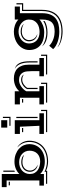

<svg xmlns="http://www.w3.org/2000/svg" viewBox="1016 -1746 1032 3104"><g transform="rotate(-90 1532.0 -194.0)"><path d="M83 -73.2H166V-603H58.6V-681.2H271V-397.5Q306.6 -434.1 357.7 -455.1Q408.7 -476.1 468.8 -476.1Q537.6 -476.1 590.6 -455.8Q643.6 -435.5 679.9 -402.1Q716.3 -368.7 735.1 -325.7Q753.9 -282.7 753.9 -236.8Q753.9 -181.2 734.1 -135Q714.4 -88.9 677.5 -55.7Q640.6 -22.5 588.6 -3.9Q536.6 14.6 472.2 14.6Q410.2 14.6 358.4 -4.2Q306.6 -22.9 271 -59.6V0H83ZM306.6 -656.2H326.2V-478.5L306.6 -468.8ZM87.9 -568.8H145.5V-550.3H87.9ZM306.2 34.2V8.8Q323.7 18.1 344.2 25.4Q364.7 32.7 386.5 37.8Q408.2 43 430.2 45.9Q452.1 48.8 472.2 48.8Q541 48.8 599.1 29.3Q657.2 9.8 699.5 -26.9Q741.7 -63.5 765.4 -116.5Q789.1 -169.4 789.1 -236.8Q789.1 -270.5 781.5 -299.3Q773.9 -328.1 761.5 -352.3Q749 -376.5 732.9 -396Q716.8 -415.5 699.7 -431.2Q726.1 -417.5 746.3 -396.5Q766.6 -375.5 780.5 -349.9Q794.4 -324.2 801.8 -295.2Q809.1 -266.1 809.1 -236.8Q809.1 -167 784.7 -110.6Q760.3 -54.2 716.1 -14.6Q671.9 24.9 609.6 46.1Q547.4 67.4 471.7 67.4Q455.1 67.4 435.5 65.2Q416 63 396 58.6Q376 54.2 357.2 48.1Q338.4 42 323.2 34.2V52.7H112.3V34.2ZM271 -227.1Q271 -182.1 288.6 -150.6Q306.2 -119.1 334.7 -99.1Q363.3 -79.1 399.9 -69.8Q436.5 -60.5 474.6 -60.5Q514.2 -60.5 546.1 -72.8Q578.1 -85 600.8 -107.4Q623.5 -129.9 635.7 -161.9Q647.9 -193.8 647.9 -232.9Q647.9 -270 633.5 -301Q619.1 -332 594.2 -354Q569.3 -376 535.4 -388.2Q501.5 -400.4 462.4 -400.4Q421.9 -400.4 387 -388.2Q352.1 -376 326.4 -353.3Q300.8 -330.6 285.9 -298.6Q271 -266.6 271 -227.1ZM306.2 -227.1Q306.2 -256.3 317.1 -281.7Q328.1 -307.1 348.4 -325.9Q368.7 -344.7 397.5 -355.5Q426.3 -366.2 462.4 -366.2Q501 -366.2 531.7 -355.2Q562.5 -344.2 581.1 -319.3Q548.8 -335 521.5 -341.3Q494.1 -347.7 462.4 -347.7Q430.7 -347.7 405.5 -338.1Q380.4 -328.6 362.8 -312Q345.2 -295.4 335.9 -273.7Q326.7 -252 326.7 -227.1Q326.7 -187.5 349.1 -155.3Q371.6 -123 421.9 -99.6Q395 -103 373.5 -114.5Q352.1 -126 337.2 -143.3Q322.3 -160.6 314.2 -182.1Q306.2 -203.6 306.2 -227.1Z M1021 -690.4H1140.6V-592.8H1021ZM1050.3 -558.6H1175.8V-663.1H1195.3V-540H1050.3ZM918.5 -73.2H1050.3L1035.6 -388.2H918.5V-471.2H1140.6V-73.2H1252.9V0H918.5ZM1174.8 -446.3H1194.3V-102.5H1174.8ZM947.8 -354H1015.1V-335.4H947.8ZM1288.1 34.2V-45.9H1307.6V52.7H947.8V34.2Z M1396.5 -73.2H1503.9V-388.2H1396.5V-471.2H1608.9V-397.5Q1624 -416 1645.3 -432.1Q1666.5 -448.2 1692.9 -460.2Q1719.2 -472.2 1750 -479Q1780.8 -485.8 1814.5 -485.8Q1865.2 -485.8 1906.7 -471.4Q1948.2 -457 1977.5 -427Q2006.8 -397 2022.7 -351.3Q2038.6 -305.7 2038.6 -243.2V-73.2H2146V0H1850.6V-73.2H1933.6V-201.7Q1933.6 -241.2 1929.9 -272.2Q1926.3 -303.2 1919.4 -320.8Q1910.6 -343.3 1897.2 -358.9Q1883.8 -374.5 1866.9 -384.3Q1850.1 -394 1830.1 -398.4Q1810.1 -402.8 1787.6 -402.8Q1763.7 -402.8 1738 -394Q1712.4 -385.3 1688.2 -369.4Q1664.1 -353.5 1643.3 -332Q1622.6 -310.5 1608.9 -285.6V-73.2H1691.9V0H1396.5ZM2073.7 -239.7Q2073.7 -282.7 2067.1 -319.6Q2060.5 -356.4 2047.4 -386Q2034.2 -415.5 2014.9 -437Q1995.6 -458.5 1970.2 -471.2Q2003.4 -462.9 2026.9 -443.1Q2050.3 -423.3 2064.9 -393.1Q2079.6 -362.8 2086.4 -323.2Q2093.3 -283.7 2093.3 -236.3V-102.5H2073.7ZM1644 -273.4Q1656.2 -294.9 1673.1 -312.5Q1689.9 -330.1 1709.7 -342.5Q1729.5 -355 1751.2 -361.8Q1772.9 -368.7 1794.4 -368.7Q1828.1 -368.7 1849.1 -356Q1870.1 -343.3 1879.9 -323.7Q1864.7 -335 1844.5 -342.8Q1824.2 -350.6 1793.5 -350.6Q1774.4 -350.6 1754.9 -343.5Q1735.4 -336.4 1717.8 -324.7Q1700.2 -313 1686 -297.9Q1671.9 -282.7 1663.6 -267.1V-102.5H1644ZM1425.8 -354H1483.4V-335.4H1425.8ZM2181.2 34.2V-45.9H2200.7V52.7H1879.9V34.2ZM1727.1 34.2V-45.9H1746.6V52.7H1425.8V34.2Z M2344.2 85.4Q2368.2 110.4 2397.7 127.2Q2427.2 144 2457.8 154.3Q2488.3 164.6 2517.6 168.9Q2546.9 173.3 2570.3 173.3Q2616.2 173.3 2652.8 164.8Q2689.5 156.2 2715.1 133.8Q2740.7 111.3 2754.4 72.3Q2768.1 33.2 2768.1 -28.3V-72.3Q2749.5 -54.7 2726.1 -40.5Q2702.6 -26.4 2675.8 -16.1Q2648.9 -5.9 2619.4 -0.5Q2589.8 4.9 2559.6 4.9Q2491.2 4.9 2438.2 -12.2Q2385.3 -29.3 2349.1 -60.8Q2313 -92.3 2294.2 -137.2Q2275.4 -182.1 2275.4 -237.8Q2275.4 -268.1 2284.2 -298.1Q2293 -328.1 2310.3 -355.7Q2327.6 -383.3 2353.3 -407Q2378.9 -430.7 2412.1 -448.2Q2445.3 -465.8 2486.3 -475.8Q2527.3 -485.8 2575.2 -485.8Q2597.7 -485.8 2623.3 -481.7Q2648.9 -477.5 2674.3 -468.8Q2699.7 -460 2723.9 -446Q2748 -432.1 2768.1 -412.6V-471.2H2978V-388.2H2870.6V-28.3Q2870.6 50.3 2848.6 103.5Q2826.7 156.7 2787.1 189Q2747.6 221.2 2693.1 235.1Q2638.7 249 2573.7 249Q2535.6 249 2495.6 243.2Q2455.6 237.3 2417.7 225.3Q2379.9 213.4 2346.7 194.6Q2313.5 175.8 2289.6 149.4ZM2318.4 217.3Q2342.8 234.9 2373.5 247.6Q2404.3 260.3 2438 268.1Q2471.7 275.9 2506.3 279.5Q2541 283.2 2573.7 283.2Q2618.2 283.2 2660.2 276.6Q2702.1 270 2739 255.4Q2775.9 240.7 2806.6 216.8Q2837.4 192.9 2859.4 158Q2881.3 123 2893.6 76.4Q2905.8 29.8 2905.8 -30.8V-354H3013.2V-443.8H3032.7V-335.4H2925.3V-30.8Q2925.3 32.7 2912.6 82Q2899.9 131.3 2877 168.5Q2854 205.6 2821.8 231Q2789.6 256.3 2750.5 272Q2711.4 287.6 2666.5 294.7Q2621.6 301.8 2573.7 301.8Q2536.6 301.8 2498 295.9Q2459.5 290 2425 279.1Q2390.6 268.1 2362.5 252.4Q2334.5 236.8 2318.4 217.3ZM2381.3 -241.7Q2381.3 -204.1 2393.3 -172.6Q2405.3 -141.1 2429 -118.4Q2452.6 -95.7 2487.5 -83Q2522.5 -70.3 2567.9 -70.3Q2604 -70.3 2639.9 -79.3Q2675.8 -88.4 2704.3 -108.9Q2732.9 -129.4 2750.5 -162.6Q2768.1 -195.8 2768.1 -244.1Q2768.1 -278.8 2752.9 -309.1Q2737.8 -339.4 2711.4 -361.8Q2685.1 -384.3 2649.7 -397.2Q2614.3 -410.2 2574.2 -410.2Q2535.2 -410.2 2500.2 -397.9Q2465.3 -385.7 2439 -363.3Q2412.6 -340.8 2397 -309.8Q2381.3 -278.8 2381.3 -241.7ZM2415.5 -240.7Q2415.5 -268.6 2427.2 -293.2Q2439 -317.9 2460 -336.2Q2481 -354.5 2510.3 -365.2Q2539.6 -376 2574.2 -376Q2620.6 -376 2651.1 -361.1Q2681.6 -346.2 2699.2 -323.2Q2687.5 -330.6 2675 -336.9Q2662.6 -343.3 2647.7 -347.9Q2632.8 -352.5 2614.7 -355.2Q2596.7 -357.9 2574.2 -357.9Q2543.5 -357.9 2518.1 -348.4Q2492.7 -338.9 2474.4 -322.8Q2456.1 -306.6 2446 -285.9Q2436 -265.1 2436 -242.7Q2436 -194.8 2458.7 -160.9Q2481.4 -127 2534.2 -106Q2508.8 -108.4 2487.1 -119.1Q2465.3 -129.9 2449.5 -147.5Q2433.6 -165 2424.6 -188.7Q2415.5 -212.4 2415.5 -240.7ZM2334.5 -30.8Q2354.5 -14.6 2380.6 -1.7Q2406.7 11.2 2436.3 20.3Q2465.8 29.3 2497.3 34.2Q2528.8 39.1 2560.1 39.1Q2614.3 39.1 2661.4 26.1Q2708.5 13.2 2745.1 -10.7L2742.2 13.7Q2705.6 35.6 2658.9 46.6Q2612.3 57.6 2560.5 57.6Q2481.4 57.6 2423.3 35.4Q2365.2 13.2 2334.5 -30.8Z"/></g></svg>

Font: Vast Shadow
Style: Regular
Weight: 400
Designer: Nicole Fally
Foundry: Nicole Fally
Version: Version 1.002